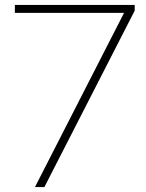

<svg xmlns="http://www.w3.org/2000/svg" viewBox="-20 -754 590 774"><path d="M121 0 480 -702H40V-734H523V-711L159 0Z"/></svg>

Font: SpoqaHanSans
Style: Thin
Weight: 250
Designer: [Spoqa Han Sans] Dong-huui Kim \uAE40 \uB3D9 \uD718   [Noto Sans] Ryoko NISHIZUKA \u897F \u585A \u6DBC \u5B50  (kana & i
Foundry: Spoqa (http://bi.spoqa.com)
Version: Version 1.004;PS 1.004;hotconv 1.0.82;makeotf.lib2.5.63406